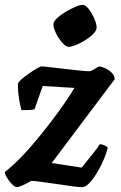

<svg xmlns="http://www.w3.org/2000/svg" viewBox="-33 -775 500 795"><path d="M37 0Q29 0 17 -12Q5 -24 -4 -39Q-13 -54 -13 -63Q20 -88 59 -129Q98 -170 138 -219.5Q178 -269 214 -319Q250 -369 275 -411L144 -419L110 -323Q102 -320 87 -319.5Q72 -319 56 -319Q50 -338 45.5 -368Q41 -398 41 -427Q43 -435 56.5 -447Q70 -459 87.5 -471Q105 -483 119.5 -491.5Q134 -500 139 -500Q146 -500 172.5 -497Q199 -494 232.5 -490Q266 -486 295.5 -483Q325 -480 338 -480Q342 -480 351 -485Q360 -490 368 -495Q376 -500 379 -500Q384 -500 399 -494Q414 -488 427.5 -476Q441 -464 442 -447L181 -100L305 -81Q315 -94 330 -112Q345 -130 359 -148Q373 -166 380 -178Q389 -178 400 -173Q411 -168 413 -163Q409 -144 397.5 -116.5Q386 -89 370 -62Q354 -35 337.5 -17.5Q321 0 307 0Q294 0 265 -4Q236 -8 202 -13Q168 -18 138.5 -22Q109 -26 96 -26Q80 -16 61.5 -8Q43 0 37 0ZM251 -581Q240 -581 225 -598Q210 -615 199 -637Q188 -659 188 -674Q188 -685 202.5 -699Q217 -713 238 -725.5Q259 -738 278.5 -746.5Q298 -755 309 -755Q321 -755 334.5 -737.5Q348 -720 357.5 -698Q367 -676 367 -661Q367 -649 353.5 -635Q340 -621 320 -608.5Q300 -596 281 -588.5Q262 -581 251 -581Z"/></svg>

Font: Texturina ExtraBold
Style: Italic
Weight: 800
Italic angle: -11°
Designer: Guillermo Torres Carreño
Foundry: Omnibus-Type
Version: Version 1.002; ttfautohint (v1.8.3)